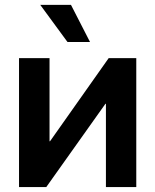

<svg xmlns="http://www.w3.org/2000/svg" viewBox="-20 -758 630 778"><path d="M532.2 0H409.2V-337.4H407.2L167.5 0H57.1V-522.5H180.7V-185.5H182.6L420.4 -522.5H532.2ZM253.4 -587.9 143.1 -738.3H267.6L344.7 -587.9Z"/></svg>

Font: Inter 28pt SemiBold
Style: Regular
Weight: 600
Designer: Rasmus Andersson
Foundry: rsms
Version: Version 4.001;git-66647c0bb